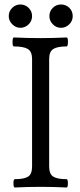

<svg xmlns="http://www.w3.org/2000/svg" viewBox="-20 -833 357 856"><path d="M252 -709Q231 -709 215.6 -724.6Q200.2 -740.2 200.2 -761.2Q200.2 -782.7 215.3 -797.9Q230.5 -813 252 -813Q273.9 -813 289.1 -798.1Q304.2 -783.2 304.2 -761.2Q304.2 -739.3 288.3 -724.1Q272.5 -709 252 -709ZM70.8 -709Q50.8 -709 34.9 -724.6Q19 -740.2 19 -761.2Q19 -782.7 34.4 -797.9Q49.8 -813 70.8 -813Q92.3 -813 107.7 -797.9Q123 -782.7 123 -761.2Q123 -739.3 107.2 -724.1Q91.3 -709 70.8 -709ZM45.9 2.9Q40 2.9 40 -15.6Q40 -34.2 45.9 -34.2Q87.4 -34.2 105.2 -45.4Q123 -56.6 123 -90.8V-569.8Q123 -603 104.2 -614.5Q85.4 -626 42 -626Q35.6 -626 35.9 -646Q36.1 -666 42 -666Q100.6 -663.1 160.2 -663.1Q218.3 -663.1 276.9 -666Q283.2 -666 283 -646Q282.7 -626 276.9 -626Q235.8 -626 217.5 -614.5Q199.2 -603 199.2 -569.8V-90.8Q199.2 -57.1 217.3 -45.7Q235.4 -34.2 276.9 -34.2Q282.7 -34.2 282.7 -15.6Q282.7 2.9 276.9 2.9Q218.3 0 162.1 0Q103 0 45.9 2.9Z"/></svg>

Font: Junicode SmCond
Style: Regular
Weight: 400
Width: 4
Designer: Peter S. Baker
Version: Version 2.206